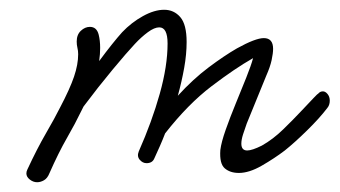

<svg xmlns="http://www.w3.org/2000/svg" viewBox="-20 -349 695 393"><path d="M56 24Q48 24 41 18.5Q34 13 34 6Q34 4 34.5 2Q35 0 36 -2Q56 -45 74 -76Q92 -107 103 -129Q123 -167 131.5 -192Q140 -217 140 -238Q140 -245 138.5 -251Q137 -257 137 -264Q137 -278 145.5 -286Q154 -294 164 -294Q178 -294 182 -278Q185 -266 185 -251Q185 -245 184.5 -238Q184 -231 183 -224Q197 -243 209 -258Q221 -273 230 -283Q249 -303 272.5 -316Q296 -329 316 -329Q336 -329 349 -314Q362 -299 362 -263Q362 -238 357 -210Q352 -182 344 -153Q375 -187 407 -211Q439 -235 465 -250Q503 -271 520 -271Q539 -271 539 -249Q539 -240 536 -226Q533 -212 525 -194L485 -96Q481 -85 477.5 -74Q474 -63 474 -55Q474 -41 486 -41Q496 -41 516 -51Q539 -64 560 -84.5Q581 -105 595 -120Q596 -121 604.5 -130Q613 -139 621.5 -148Q630 -157 631 -157Q635 -162 641 -162Q646 -162 650.5 -156.5Q655 -151 655 -143Q655 -134 650 -128Q634 -107 608.5 -82Q583 -57 563 -41Q542 -25 516 -10Q490 5 469 5Q451 5 440 -4.5Q429 -14 431 -42Q433 -58 442 -83.5Q451 -109 462.5 -137Q474 -165 484 -190Q494 -215 498 -230Q461 -209 413 -172.5Q365 -136 318 -76Q313 -63 307.5 -50.5Q302 -38 296 -25Q292 -15 280 -15Q272 -15 266 -22Q260 -29 264 -39Q291 -100 307 -157Q323 -214 323 -260Q323 -293 306 -293Q296 -293 282.5 -283Q269 -273 256 -259Q240 -242 210.5 -206.5Q181 -171 151 -131L147 -123Q134 -96 117 -66.5Q100 -37 81 6Q77 16 70 20Q63 24 56 24Z"/></svg>

Font: Meow Script
Style: Regular
Weight: 400
Designer: Robert E. Leuschke
Foundry: Robert E. Leuschke
Version: Version 1.010; ttfautohint (v1.8.3)